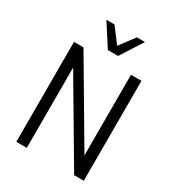

<svg xmlns="http://www.w3.org/2000/svg" viewBox="-215 -1047 1071 1173"><g transform="rotate(30 321.0 -460.5)"><path d="M83 0V-705H150L504 -104H485V-705H559V0H491L137 -600H157V0ZM287 -765 187 -921H244L323 -816L402 -921H459L359 -765Z"/></g></svg>

Font: Nunito Sans 10pt Condensed
Style: Regular
Weight: 400
Width: 3
Designer: Vernon Adams
Foundry: Vernon Adams
Version: Version 3.101;gftools[0.9.27]